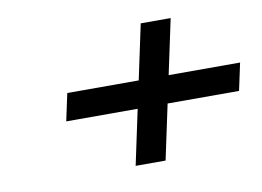

<svg xmlns="http://www.w3.org/2000/svg" viewBox="-55 -649 793 581"><g transform="rotate(-10 342.0 -359.0)"><path d="M318.5 -148H410.5L446.5 -317H666L684 -401H464.5L500.5 -570H408.5L372.5 -401H153L135 -317H354.5Z"/></g></svg>

Font: League Gothic SemiExpanded Italic
Style: Regular
Weight: 400
Width: 6
Designer: The League of Moveable Type
Version: Version 1.600; ttfautohint (v1.8.3)